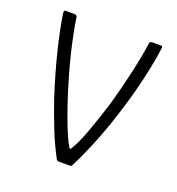

<svg xmlns="http://www.w3.org/2000/svg" viewBox="-95 -550 580 629"><g transform="rotate(20 195.5 -236.0)"><path d="M178 0Q171 0 168 -6Q145 -49 126.5 -96Q108 -143 92 -190Q66 -270 48.5 -342Q31 -414 24 -463Q23 -472 29 -472H61Q64 -472 66.5 -470.5Q69 -469 70 -464Q75 -428 87 -374Q99 -320 116 -263Q135 -198 156 -141Q177 -84 193 -57Q195 -52 198 -52.5Q201 -53 202 -57Q217 -80 235 -129Q253 -178 271 -236Q289 -299 303 -362Q317 -425 322 -465Q323 -472 331 -472H362Q368 -472 367 -465Q361 -417 345 -348Q329 -279 304 -203Q288 -153 267.5 -102.5Q247 -52 224 -6Q221 0 216 0Z"/></g></svg>

Font: Glory ExtraLight
Style: Regular
Weight: 250
Version: Version 1.011